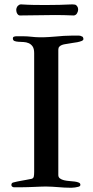

<svg xmlns="http://www.w3.org/2000/svg" viewBox="-20 -867 430 889"><path d="M138.2 -70.8V-621.1Q138.2 -641.6 130.9 -652.1Q123.5 -662.6 112.5 -667.2Q101.6 -671.9 88.9 -672.4Q76.2 -672.9 65.2 -673.6Q54.2 -674.3 46.9 -677.2Q39.6 -680.2 39.6 -689.5Q39.6 -695.8 45.7 -697.5Q51.8 -699.2 57.1 -699.2H84.5Q96.7 -699.2 106.7 -698.5Q116.7 -697.8 125.7 -696.8Q134.8 -695.8 144.3 -695.1Q153.8 -694.3 165.5 -694.3Q189.5 -694.3 207.5 -695.6Q225.6 -696.8 242.2 -698.2Q258.8 -699.7 275.4 -700.9Q292 -702.1 312.5 -702.1H345.2Q352.1 -702.1 356.4 -699.5Q360.8 -696.8 363.3 -696.3Q365.2 -690.9 365.7 -690.4Q366.2 -689.9 366.2 -686Q366.2 -680.7 357.7 -677.2Q349.1 -673.8 338.1 -671.6Q327.1 -669.4 315.9 -668.2Q304.7 -667 299.8 -665.5Q292 -664.1 283.2 -662.8Q274.4 -661.6 267.1 -658.9Q259.8 -656.2 254.9 -651.1Q250 -646 250 -636.7V-56.6Q250 -46.4 257.6 -40.8Q265.1 -35.2 276.4 -32.5Q287.6 -29.8 301 -28.8Q314.5 -27.8 325.7 -26.4Q336.9 -24.9 344.5 -21.7Q352.1 -18.6 352.1 -11.7Q352.1 -6.3 349.1 -4.9Q346.2 -3.4 343.8 -2.4Q336.9 -0.5 327.1 1Q317.4 2.4 310.1 2.4Q292.5 2.4 277.8 1.5Q263.2 0.5 249.5 -0.5Q235.8 -1.5 222.2 -2.4Q208.5 -3.4 192.4 -3.4Q184.6 -3.4 170.7 -2.9Q156.7 -2.4 140.9 -1.7Q125 -1 109.4 -0.5Q93.8 0 82.5 0H43.9Q41.5 0 37.1 -2.4Q32.7 -4.9 32.7 -10.3Q32.7 -20 41 -22Q51.8 -24.9 60.3 -26.6Q68.8 -28.3 78.1 -30Q87.4 -31.7 98.6 -33.7Q109.9 -35.6 126.5 -39.1Q134.8 -41.5 136.5 -49.8Q138.2 -58.1 138.2 -70.8ZM72.3 -795.4Q67.9 -795.4 64.7 -798.1Q61.5 -800.8 59.3 -804.7Q57.1 -808.6 56.2 -813Q55.2 -817.4 55.2 -821.3Q55.2 -826.2 57.4 -831.5Q59.6 -836.9 62.5 -839.8Q64.9 -842.3 68.6 -844.5Q72.3 -846.7 77.6 -846.7Q108.4 -844.7 136.7 -844.2Q165 -843.8 192.4 -843.8Q256.8 -843.8 314.9 -846.7Q318.8 -846.7 324.7 -845.9Q330.6 -845.2 333 -842.8Q338.4 -837.4 340.1 -832.8Q341.8 -828.1 341.8 -821.3Q341.8 -817.9 340.3 -813.5Q338.9 -809.1 336.4 -804.9Q334 -800.8 329.8 -798.1Q325.7 -795.4 320.8 -795.4Q297.4 -796.4 276.4 -796.9Q255.4 -797.4 234.9 -797.4Z"/></svg>

Font: IM FELL French Canon SC
Style: Regular
Weight: 400
Designer: Igino Marini
Foundry: Igino Marini
Version: 3.00